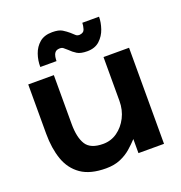

<svg xmlns="http://www.w3.org/2000/svg" viewBox="-129 -812 887 939"><g transform="rotate(-20 314.5 -342.0)"><path d="M180.3 -500V-246.3Q180.3 -175.7 203.7 -138.5Q227 -101.3 292.7 -101.3Q333.7 -101.3 366.5 -124.5Q399.3 -147.7 419 -186.3Q438.7 -225 438.7 -272V-500H571.7V0H438.7V-73.3Q419.7 -52.7 396 -32Q372.3 -11.3 340.3 2.3Q308.3 16 265.3 16Q183.3 16 135.5 -17.3Q87.7 -50.7 67.3 -109.2Q47 -167.7 47 -243.3V-500ZM327 -666.7Q339 -656.7 346 -649.3Q353 -642 365.7 -642Q388.3 -643.7 393.5 -661.2Q398.7 -678.7 398.7 -693H485.7Q485.7 -663.3 474.7 -631Q463.7 -598.7 439.2 -576.2Q414.7 -553.7 374.3 -553.7Q340.3 -553.7 322.2 -564.8Q304 -576 288.3 -592Q276.3 -603 269.2 -608.3Q262 -613.7 249.3 -613Q233.7 -612 226.7 -603Q219.7 -594 217.8 -581.7Q216 -569.3 216 -560H131.7Q131 -593.7 142.2 -626Q153.3 -658.3 178 -679.3Q202.7 -700.3 244 -700.3Q278 -700.3 295.5 -689.5Q313 -678.7 327 -666.7Z"/></g></svg>

Font: Nata Sans
Style: Regular
Weight: 400
Designer: Daniel Uzquiano Cruz
Version: Version 1.001